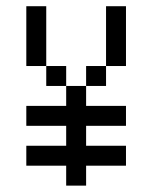

<svg xmlns="http://www.w3.org/2000/svg" viewBox="-20 -582 478 602"><path d="M187.5 -62.5H62.5V-125H187.5V-187.5H62.5V-250H187.5V-312.5H250V-250H375V-187.5H250V-125H375V-62.5H250V0H187.5ZM125 -375H187.5V-312.5H125ZM62.5 -562.5H125V-375H62.5ZM250 -375H312.5V-312.5H250ZM312.5 -562.5H375V-375H312.5Z"/></svg>

Font: Sudo Variable
Style: Regular
Weight: 400
Monospace: yes
Designer: Jens Kutilek
Foundry: Jens Kutilek
Version: Version 0.040